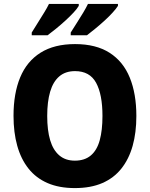

<svg xmlns="http://www.w3.org/2000/svg" viewBox="-20 -950 765 980"><path d="M676 -358Q676 -273 657 -205.5Q638 -138 599.5 -89.5Q561 -41 502 -15.5Q443 10 362 10Q282 10 223 -15.5Q164 -41 125.5 -89.5Q87 -138 68 -206Q49 -274 49 -359Q49 -473 83 -555Q117 -637 187 -681Q257 -725 363 -725Q470 -725 539.5 -680.5Q609 -636 642.5 -553.5Q676 -471 676 -358ZM221 -358Q221 -285 236 -234.5Q251 -184 282.5 -157Q314 -130 362 -130Q412 -130 443.5 -156.5Q475 -183 489 -234Q503 -285 503 -358Q503 -468 470.5 -527.5Q438 -587 363 -587Q314 -587 282.5 -560Q251 -533 236 -482Q221 -431 221 -358ZM582 -920Q574 -907 556 -887Q538 -867 514 -845Q490 -823 466 -803.5Q442 -784 424 -770H341V-784Q356 -808 373 -834.5Q390 -861 405 -886Q420 -911 429 -930H582ZM382 -920Q374 -906 356 -886.5Q338 -867 314.5 -845.5Q291 -824 266.5 -804Q242 -784 223 -770H142V-784Q157 -808 173.5 -834.5Q190 -861 205.5 -886Q221 -911 230 -930H382Z"/></svg>

Font: Noto Sans Khmer SemiCondensed ExtraBold
Style: Regular
Weight: 800
Width: 4
Designer: Danh Hong and the Monotype Design Team
Foundry: Monotype Imaging Inc.
Version: Version 2.004